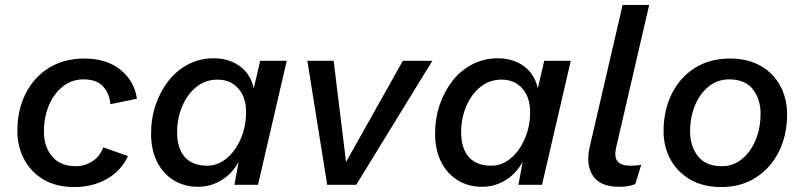

<svg xmlns="http://www.w3.org/2000/svg" viewBox="-20 -745 3242 774"><path d="M280 9Q207 9 156 -21Q105 -51 77.5 -102.5Q50 -154 50 -217Q50 -301 83 -367Q116 -433 176.5 -471Q237 -509 320 -509Q410 -509 466 -463.5Q522 -418 532 -347L425 -325Q422 -367 396 -396Q370 -425 316 -425Q270 -425 234 -397Q198 -369 177.5 -321Q157 -273 157 -214Q157 -154 190 -114.5Q223 -75 286 -75Q321 -75 352 -94.5Q383 -114 396 -151L496 -116Q469 -57 411.5 -24Q354 9 280 9Z M778 8Q723 8 680 -18.5Q637 -45 613 -93Q589 -141 589 -206Q589 -268 607.5 -322.5Q626 -377 659.5 -419.5Q693 -462 739.5 -486Q786 -510 841 -510Q903 -510 946.5 -478.5Q990 -447 1003 -389L1029 -500H1136L1020 0H925L942 -93Q917 -46 873.5 -19Q830 8 778 8ZM815 -77Q858 -77 893.5 -106.5Q929 -136 950.5 -185.5Q972 -235 972 -293Q972 -353 940.5 -388.5Q909 -424 857 -424Q808 -424 771.5 -394.5Q735 -365 714.5 -316.5Q694 -268 694 -212Q694 -147 725 -112Q756 -77 815 -77Z M1604 -500H1723L1416 0H1299L1219 -500H1325L1375 -92Z M1923 8Q1868 8 1825 -18.5Q1782 -45 1758 -93Q1734 -141 1734 -206Q1734 -268 1752.5 -322.5Q1771 -377 1804.5 -419.5Q1838 -462 1884.5 -486Q1931 -510 1986 -510Q2048 -510 2091.5 -478.5Q2135 -447 2148 -389L2174 -500H2281L2165 0H2070L2087 -93Q2062 -46 2018.5 -19Q1975 8 1923 8ZM1960 -77Q2003 -77 2038.5 -106.5Q2074 -136 2095.5 -185.5Q2117 -235 2117 -293Q2117 -353 2085.5 -388.5Q2054 -424 2002 -424Q1953 -424 1916.5 -394.5Q1880 -365 1859.5 -316.5Q1839 -268 1839 -212Q1839 -147 1870 -112Q1901 -77 1960 -77Z M2475 8Q2400 8 2370.5 -36Q2341 -80 2357 -152L2490 -725H2597L2464 -151Q2455 -112 2469.5 -94.5Q2484 -77 2521 -77Q2549 -77 2565 -81L2541 -3Q2525 3 2510.5 5.5Q2496 8 2475 8Z M2888 9Q2814 9 2762 -21.5Q2710 -52 2682.5 -103Q2655 -154 2655 -216Q2655 -300 2688 -366.5Q2721 -433 2781 -471Q2841 -509 2922 -509Q2995 -509 3047 -479Q3099 -449 3126 -398Q3153 -347 3153 -284Q3153 -200 3120 -134Q3087 -68 3027.5 -29.5Q2968 9 2888 9ZM2890 -75Q2935 -75 2970 -103Q3005 -131 3025.5 -179Q3046 -227 3046 -287Q3046 -345 3015 -385Q2984 -425 2919 -425Q2874 -425 2838.5 -397.5Q2803 -370 2782.5 -322Q2762 -274 2762 -214Q2762 -156 2793.5 -115.5Q2825 -75 2890 -75Z"/></svg>

Font: Work Sans Medium
Style: Italic
Weight: 500
Italic angle: -13°
Designer: Wei Huang
Foundry: Wei Huang
Version: Version 2.012; ttfautohint (v1.8.3)